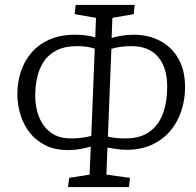

<svg xmlns="http://www.w3.org/2000/svg" viewBox="-20 -754 791 774"><path d="M254 0 259 -37 341 -50 346 -163Q328 -158 304.5 -153.5Q281 -149 255 -149Q201 -149 162.5 -168.5Q124 -188 99 -220.5Q74 -253 62 -293Q50 -333 50 -375Q50 -423 64.5 -466.5Q79 -510 108 -543Q137 -576 180.5 -595Q224 -614 282 -614Q308 -614 329 -611Q350 -608 364 -603L367 -682L281 -697L285 -734H523L519 -697L433 -682L430 -601Q448 -606 470 -610Q492 -614 519 -614Q579 -614 626 -589Q673 -564 699.5 -517Q726 -470 726 -403Q726 -350 710 -304Q694 -258 664 -223.5Q634 -189 590 -169.5Q546 -150 489 -150Q473 -150 452 -153Q431 -156 413 -159L409 -50L504 -37L500 0ZM265 -196Q290 -196 309 -198.5Q328 -201 348 -206L362 -558Q346 -563 329 -565.5Q312 -568 292 -568Q242 -568 209 -551.5Q176 -535 157 -506.5Q138 -478 130 -442Q122 -406 122 -366Q122 -322 137.5 -282.5Q153 -243 185 -219.5Q217 -196 265 -196ZM415 -203Q429 -200 446 -198Q463 -196 485 -196Q546 -196 583 -223Q620 -250 637 -297Q654 -344 654 -404Q654 -482 617 -525Q580 -568 510 -568Q487 -568 468 -565.5Q449 -563 429 -557Z"/></svg>

Font: Literata 18pt Light
Style: Italic
Weight: 300
Italic angle: -2°
Designer: Latin by Veronika Burian and Jose Scaglione. Greek by Irene Vlachou. Cyrillic by Vera Evstafieva
Foundry: TypeTogether
Version: Version 3.103;gftools[0.9.29]